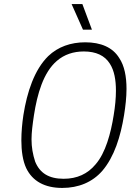

<svg xmlns="http://www.w3.org/2000/svg" viewBox="-20 -916 654 944"><path d="M432 -770 385 -896H332L388 -770ZM286 8C366 8 434 -20 483 -76C542 -145 573 -245 590 -350C597 -394 602 -438 602 -479C602 -539 592 -593 566 -631C534 -683 476 -708 399 -708C328 -708 265 -686 217 -640C149 -573 113 -464 95 -350C89 -310 85 -267 85 -226C85 -174 92 -125 109 -89C140 -25 200 8 286 8ZM293 -37C220 -37 176 -65 153 -121C141 -158 135 -192 135 -231C135 -265 140 -303 147 -350C163 -453 193 -560 260 -617C296 -648 341 -663 392 -663C452 -663 495 -643 520 -603C542 -569 550 -523 550 -470C550 -433 546 -392 539 -350C525 -261 499 -164 450 -108C411 -61 359 -37 293 -37Z"/></svg>

Font: Arthouse Owned Light
Style: Italic
Weight: 300
Italic angle: -10°
Designer: Jeremy Tribby
Foundry: Tribby Type
Version: Version 1.000;PS 001.000;hotconv 1.0.88;makeotf.lib2.5.64775